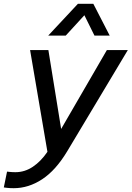

<svg xmlns="http://www.w3.org/2000/svg" viewBox="-78 -793 691 1008"><path d="M175 -606 331 -773H412L498 -606H418L365 -713L267 -606ZM-6 195Q-28 195 -43 193Q-58 191 -58 191L-41 108Q-41 108 -27 109.5Q-13 111 3 111Q52 111 94.5 82.5Q137 54 171 4L80 -530H176L243 -116L483 -530H593L275 1Q215 101 143.5 148Q72 195 -6 195Z"/></svg>

Font: Be Vietnam Pro
Style: Italic
Weight: 400
Italic angle: -12°
Designer: Lam Bao, Tony Le, Vietanh Nguyen
Foundry: Yellow Type Foundry
Version: Version 1.002; ttfautohint (v1.8.3)